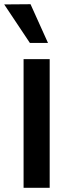

<svg xmlns="http://www.w3.org/2000/svg" viewBox="-29 -892 339 912"><path d="M83 -611H207V0H83ZM113 -688 -9 -871 116 -872 199 -688Z"/></svg>

Font: Kdam Thmor Pro
Style: Regular
Weight: 400
Designer: Sovichet Tep, Longdey Hak
Foundry: Anagata Design
Version: Version 1.003; ttfautohint (v1.8.4.7-5d5b)